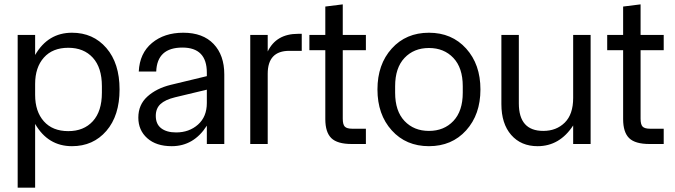

<svg xmlns="http://www.w3.org/2000/svg" viewBox="-20 -660 3092 880"><path d="M61 200V-500H141V-408Q200 -510 310 -510Q407 -510 467.5 -440Q528 -370 528 -250Q528 -130 467.5 -60Q407 10 310 10Q200 10 141 -92V200ZM141 -225Q141 -149 181 -104Q221 -59 293 -59Q364 -59 405.5 -104.5Q447 -150 447 -235V-265Q447 -350 405.5 -395.5Q364 -441 293 -441Q221 -441 181 -396Q141 -351 141 -275Z M767 10Q696 10 655 -26.5Q614 -63 614 -121Q614 -180 655.5 -217.5Q697 -255 762 -271L928 -311V-327Q928 -442 816 -442Q700 -442 696 -332H616Q620 -416 676.5 -463Q733 -510 820 -510Q910 -510 959 -458.5Q1008 -407 1008 -319V0H928V-84Q868 10 767 10ZM694 -129Q694 -91 719 -72Q744 -53 787 -53Q847 -53 887.5 -89Q928 -125 928 -188V-249L782 -214Q737 -203 715.5 -183Q694 -163 694 -129Z M1127 0V-500H1207V-424Q1246 -505 1346 -505H1363V-427H1306Q1207 -427 1207 -322V0Z M1592 0Q1526 0 1498.5 -27Q1471 -54 1471 -114V-430H1398V-500H1471V-630L1551 -640V-500H1657V-430H1551V-116Q1551 -89 1560.5 -79.5Q1570 -70 1595 -70H1657V0Z M2116.5 -62.5Q2051 10 1946 10Q1841 10 1775.5 -62.5Q1710 -135 1710 -250Q1710 -365 1775.5 -437.5Q1841 -510 1946 -510Q2051 -510 2116.5 -437.5Q2182 -365 2182 -250Q2182 -135 2116.5 -62.5ZM1791 -235Q1791 -151 1834 -105.5Q1877 -60 1946 -60Q2015 -60 2058 -105.5Q2101 -151 2101 -235V-265Q2101 -349 2058 -394.5Q2015 -440 1946 -440Q1877 -440 1834 -394.5Q1791 -349 1791 -265Z M2444 10Q2368 10 2323 -41.5Q2278 -93 2278 -183V-500H2358V-186Q2358 -60 2470 -60Q2530 -60 2568.5 -98Q2607 -136 2607 -211V-500H2687V0H2607V-85Q2545 10 2444 10Z M2957 0Q2891 0 2863.5 -27Q2836 -54 2836 -114V-430H2763V-500H2836V-630L2916 -640V-500H3022V-430H2916V-116Q2916 -89 2925.5 -79.5Q2935 -70 2960 -70H3022V0Z"/></svg>

Font: TASA Orbiter Display
Style: Regular
Weight: 400
Designer: Weizhong Zhang
Version: Version 1.000;Glyphs 3.1.2 (3151)